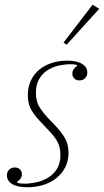

<svg xmlns="http://www.w3.org/2000/svg" viewBox="-20 -775 437 807"><path d="M95 12Q53 12 31 -1.5Q9 -15 9 -38Q9 -52 18 -61.5Q27 -71 42 -71Q56 -71 64 -63Q72 -55 72 -42Q72 -32 66 -24Q60 -16 52 -11L53 -7Q58 -5 66 -4Q74 -3 83 -3Q105 -3 131.5 -8.5Q158 -14 181 -27.5Q204 -41 219 -64.5Q234 -88 234 -123Q234 -141 230.5 -155.5Q227 -170 218.5 -184.5Q210 -199 196 -214.5Q182 -230 162 -251Q131 -282 114 -309Q97 -336 97 -375Q97 -410 110 -437Q123 -464 145.5 -482.5Q168 -501 198 -510.5Q228 -520 262 -520Q303 -520 325 -506.5Q347 -493 347 -470Q347 -456 338 -446.5Q329 -437 314 -437Q300 -437 292 -445.5Q284 -454 284 -466Q284 -476 290 -484.5Q296 -493 304 -498L303 -502Q294 -505 276 -505Q253 -505 227.5 -499.5Q202 -494 180.5 -480.5Q159 -467 145 -443.5Q131 -420 131 -385Q131 -367 134.5 -352.5Q138 -338 146.5 -324Q155 -310 168.5 -294Q182 -278 203 -257Q235 -224 251.5 -197Q268 -170 268 -133Q268 -98 254 -71.5Q240 -45 216.5 -26Q193 -7 161.5 2.5Q130 12 95 12ZM247 -596 369 -755 397 -738 260 -587Z"/></svg>

Font: IBM Plex Serif ExtraLight
Style: Italic
Weight: 200
Italic angle: -14°
Designer: Mike Abbink, Paul van der Laan, Pieter van Rosmalen
Foundry: Bold Monday
Version: Version 2.5